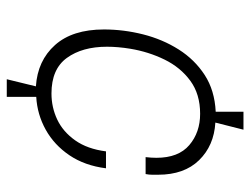

<svg xmlns="http://www.w3.org/2000/svg" viewBox="-106 -627 739 567"><g transform="rotate(90 263.5 -343.5)"><path d="M214 6 235 -80Q159 -85 113 -136.5Q67 -188 67 -281Q67 -339 81.5 -396.5Q96 -454 126 -501.5Q156 -549 201.5 -578.5Q247 -608 310 -611V-693H363L342 -610Q410 -606 453 -562Q496 -518 496 -441Q496 -432 496 -423Q496 -414 494 -404H444Q445 -412 445.5 -420.5Q446 -429 446 -436Q446 -501 408.5 -533Q371 -565 316 -565Q258 -565 218.5 -536Q179 -507 156 -460Q133 -413 124 -359Q121 -341 119.5 -323.5Q118 -306 118 -290Q118 -217 151 -171.5Q184 -126 256 -126Q297 -126 333 -143Q369 -160 394.5 -196Q420 -232 427 -287H477Q469 -224 438.5 -179Q408 -134 363 -109Q318 -84 266 -81V6Z"/></g></svg>

Font: Chivo Medium Thin
Style: Italic
Weight: 250
Italic angle: -8.05°
Version: Version 2.002